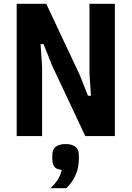

<svg xmlns="http://www.w3.org/2000/svg" viewBox="-20 -718 694 1013"><path d="M254 -374 210 -485H194L202 -368V0H68V-698H224L400 -324L444 -213H460L452 -330V-698H586V0H430ZM326 42Q359 42 377.5 56Q396 70 396 100V120Q396 169 377 209.5Q358 250 329 275H246Q270 253 284.5 230Q299 207 306 178Q278 176 267 162Q256 148 256 120V100Q256 70 274.5 56Q293 42 326 42Z"/></svg>

Font: IBM Plex Sans Cond
Style: Bold
Weight: 700
Width: 3
Designer: Mike Abbink, Paul van der Laan, Pieter van Rosmalen
Foundry: Bold Monday
Version: Version 1.3